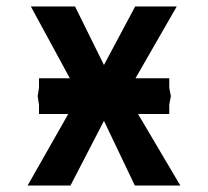

<svg xmlns="http://www.w3.org/2000/svg" viewBox="-20 -571 640 591"><path d="M190 -220H100V-249L96 -275L100 -300.5V-330H195L75 -551H211L300 -371L396 -551H524L397 -330H501V-300.5L506 -275L501 -249V-220H405L535 0H395L300 -199L197 0H65Z"/></svg>

Font: JuliaMono
Style: Bold
Weight: 700
Monospace: yes
Designer: cormullion
Foundry: corm
Version: Version 0.055; ttfautohint (v1.8.4)